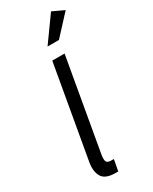

<svg xmlns="http://www.w3.org/2000/svg" viewBox="-250 -1047 886 1109"><g transform="rotate(-30 193.0 -492.5)"><path d="M65 -125 173 -740H255L147 -124Q143 -96 148.5 -83Q154 -70 182 -70H197L183 5H166Q97 5 76 -31.5Q55 -68 65 -125ZM266 -824H190L309 -990L386 -954Z"/></g></svg>

Font: Inria Sans
Style: Italic
Weight: 400
Italic angle: -10°
Designer: Black Foundry Team
Foundry: Black Foundry
Version: Version 1.2; ttfautohint (v1.8.3)